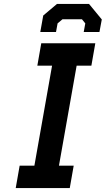

<svg xmlns="http://www.w3.org/2000/svg" viewBox="-20 -957 538 977"><path d="M185 -794 200 -878 270 -937H433L498 -858L486 -794H406L414 -838L397 -859H298L273 -838L265 -794ZM60 0 80 -114H155L245 -623H170L190 -737H465L445 -623H370L280 -114H355L335 0Z"/></svg>

Font: Tomorrow Medium
Style: Italic
Weight: 500
Italic angle: -10°
Designer: Tony de Marco, Monica Rizzolli
Foundry: Just in Type
Version: Version 2.002